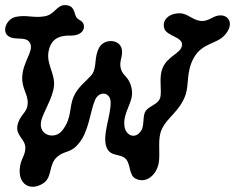

<svg xmlns="http://www.w3.org/2000/svg" viewBox="-26 -699 918 750"><path d="M146 -635C189 -641 194 -680 229 -679C266 -678 263 -648 272 -632C281 -618 303 -619 302 -593C301 -575 283 -560 252 -560C215 -561 179 -554 166 -508C150 -453 189 -416 185 -365C181 -314 139 -257 134 -221C126 -169 189 -153 217 -189C256 -238 243 -280 262 -322C278 -360 312 -382 334 -409C354 -441 340 -474 362 -514C382 -549 442 -547 450 -506C455 -479 438 -459 446 -431C454 -400 478 -402 488 -354C500 -302 453 -263 460 -207C464 -171 501 -152 525 -188C539 -207 530 -248 543 -265C556 -286 592 -290 600 -318C607 -347 594 -394 608 -430C626 -481 684 -490 685 -524C687 -555 626 -558 616 -587C605 -622 636 -648 677 -647C708 -647 729 -617 764 -617C792 -617 808 -639 835 -639C871 -639 888 -602 852 -562C820 -526 764 -532 731 -473C701 -419 713 -372 699 -329C676 -263 626 -240 606 -194C588 -157 601 -104 594 -62C586 -18 547 20 504 -1C478 -14 485 -52 468 -75C448 -102 406 -83 390 -124C372 -172 409 -250 406 -302C404 -340 361 -345 345 -308C326 -263 321 -184 281 -138C249 -99 226 -112 197 -86C163 -56 179 -6 143 17C93 49 47 22 51 -38C54 -79 72 -88 73 -120C74 -156 35 -168 42 -208C51 -253 80 -256 82 -294C85 -330 58 -352 61 -401C64 -456 104 -498 93 -527C80 -561 35 -539 8 -557C-21 -575 -1 -625 35 -633C78 -642 105 -628 146 -635Z"/></svg>

Font: PicNic
Style: Regular
Weight: 400
Designer: Mariel Nils
Foundry: Velvetyne Type Foundry
Version: Version 2.000;Glyphs 3.2.3 (3260)